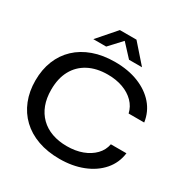

<svg xmlns="http://www.w3.org/2000/svg" viewBox="-209 -1105 1233 1281"><g transform="rotate(30 407.5 -464.0)"><path d="M426 9Q333 9 259 -17.5Q185 -44 133 -93.5Q81 -143 53.5 -212Q26 -281 26 -364Q26 -449 53.5 -517.5Q81 -586 133 -635Q185 -684 259 -710.5Q333 -737 426 -737Q528 -737 607 -705.5Q686 -674 735 -617.5Q784 -561 795 -484H675Q664 -532 629.5 -567Q595 -602 543 -621Q491 -640 426 -640Q340 -640 277.5 -607Q215 -574 181.5 -512.5Q148 -451 148 -364Q148 -299 167 -248.5Q186 -198 222.5 -162Q259 -126 310.5 -107.5Q362 -89 426 -89Q492 -89 544.5 -108.5Q597 -128 631.5 -163.5Q666 -199 675 -247H795Q785 -169 735 -111.5Q685 -54 605 -22.5Q525 9 426 9ZM223 -796 346 -937H474L598 -796H498L410 -891L322 -796Z"/></g></svg>

Font: Mona Sans Expanded Medium
Style: Regular
Weight: 500
Width: 7
Designer: Deni Anggara
Foundry: GitHub
Version: Version 2.000